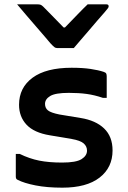

<svg xmlns="http://www.w3.org/2000/svg" viewBox="-20 -858 590 887"><path d="M321 -636H244Q237 -636 231.5 -640Q226 -644 213 -658Q206 -667 188 -687.5Q170 -708 147 -735Q124 -762 100.5 -789Q77 -816 59 -838H151Q162 -838 167.5 -836Q173 -834 180 -827Q190 -817 213.5 -793Q237 -769 274 -731H280Q315 -767 339.5 -792.5Q364 -818 385 -838H471Q482 -838 482 -829Q482 -825 479 -820.5Q476 -816 463 -801Q451 -788 431.5 -765Q412 -742 390.5 -717Q369 -692 350 -670Q331 -648 321 -636ZM267 -107Q332 -107 357 -123Q382 -139 382 -162Q382 -182 366.5 -195.5Q351 -209 311 -216L210 -233Q137 -245 102.5 -282Q68 -319 68 -374Q68 -453 130.5 -499Q193 -545 311 -545Q362 -545 398.5 -539.5Q435 -534 459 -526Q468 -523 470.5 -518.5Q473 -514 473 -505V-406H455Q417 -419 380.5 -424Q344 -429 298 -429Q236 -429 212 -414.5Q188 -400 188 -378Q188 -359 201.5 -348Q215 -337 255 -329L352 -313Q422 -302 461 -264.5Q500 -227 500 -163Q500 -84 440 -37.5Q380 9 268 9Q197 9 144 -1.5Q91 -12 62 -27Q53 -30 53 -42V-147H71Q116 -125 161 -116Q206 -107 267 -107Z"/></svg>

Font: Recursive Sn Lnr St SmB
Style: Regular
Weight: 600
Version: Version 1.079;hotconv 1.0.112;makeotfexe 2.5.65598; ttfautoh